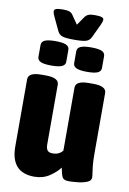

<svg xmlns="http://www.w3.org/2000/svg" viewBox="-97 -938 676 1006"><g transform="rotate(10 241.5 -435.5)"><path d="M158 9Q33 9 33 -130V-487Q33 -524 102 -524H126Q196 -524 196 -487V-170Q196 -149 203.5 -138.5Q211 -128 232 -128Q266 -128 285 -152V-487Q285 -524 355 -524H379Q448 -524 448 -487V-173Q448 -126 450.5 -101Q453 -76 455.5 -63Q458 -50 458 -39Q458 -22 437 -13.5Q416 -5 388 -2Q360 1 341 1Q314 1 306.5 -12Q299 -25 292 -63Q273 -37 238.5 -14Q204 9 158 9ZM335 -580Q296 -580 278.5 -588Q261 -596 261 -613V-677Q261 -694 278.5 -702Q296 -710 335 -710Q375 -710 392 -702Q409 -694 409 -677V-613Q409 -596 392 -588Q375 -580 335 -580ZM145 -580Q106 -580 88.5 -588Q71 -596 71 -613V-677Q71 -694 88.5 -702Q106 -710 145 -710Q184 -710 201.5 -702Q219 -694 219 -677V-613Q219 -596 201.5 -588Q184 -580 145 -580ZM324 -880Q350 -880 361 -876Q372 -872 372 -863Q372 -855 364 -837L330 -765Q322 -747 305 -740.5Q288 -734 240 -734Q192 -734 175 -740.5Q158 -747 150 -765L116 -837Q108 -855 108 -863Q108 -872 119 -876Q130 -880 156 -880Q178 -880 190 -875.5Q202 -871 211 -856L240 -814L269 -856Q278 -870 290 -875Q302 -880 324 -880Z"/></g></svg>

Font: Asap Condensed ExtraBold
Style: Regular
Weight: 800
Width: 3
Designer: Pablo Cosgaya
Foundry: Omnibus-Type
Version: Version 3.001; ttfautohint (v1.8.4.7-5d5b)